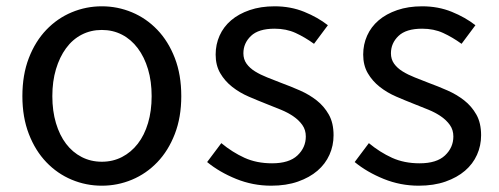

<svg xmlns="http://www.w3.org/2000/svg" viewBox="-20 -576 1582 609"><path d="M303 13Q253 13 207.5 -6Q162 -25 127 -61.5Q92 -98 71.5 -151Q51 -204 51 -271Q51 -339 71.5 -392Q92 -445 127 -481.5Q162 -518 207.5 -537Q253 -556 303 -556Q353 -556 398.5 -537Q444 -518 479 -481.5Q514 -445 534.5 -392Q555 -339 555 -271Q555 -204 534.5 -151Q514 -98 479 -61.5Q444 -25 398.5 -6Q353 13 303 13ZM303 -63Q338 -63 367 -78Q396 -93 417 -120Q438 -147 449.5 -185.5Q461 -224 461 -271Q461 -318 449.5 -356.5Q438 -395 417 -423Q396 -451 367 -466Q338 -481 303 -481Q268 -481 239 -466Q210 -451 189.5 -423Q169 -395 157.5 -356.5Q146 -318 146 -271Q146 -224 157.5 -185.5Q169 -147 189.5 -120Q210 -93 239 -78Q268 -63 303 -63Z M840 13Q782 13 729 -8.5Q676 -30 637 -62L682 -122Q717 -93 755.5 -75.5Q794 -58 843 -58Q897 -58 923.5 -83Q950 -108 950 -143Q950 -164 939 -179.5Q928 -195 910.5 -207Q893 -219 871 -228Q849 -237 826 -246Q798 -257 769 -269.5Q740 -282 716.5 -300.5Q693 -319 678.5 -344Q664 -369 664 -403Q664 -435 676.5 -463Q689 -491 713 -511.5Q737 -532 772 -544Q807 -556 851 -556Q902 -556 945 -538.5Q988 -521 1020 -496L976 -437Q947 -458 917.5 -471.5Q888 -485 851 -485Q800 -485 776 -462Q752 -439 752 -407Q752 -388 762 -374Q772 -360 789 -349.5Q806 -339 827.5 -330.5Q849 -322 872 -313Q902 -302 931.5 -289Q961 -276 984.5 -257.5Q1008 -239 1023 -212.5Q1038 -186 1038 -147Q1038 -114 1025 -85Q1012 -56 987 -34.5Q962 -13 925 0Q888 13 840 13Z M1308 13Q1250 13 1197 -8.5Q1144 -30 1105 -62L1150 -122Q1185 -93 1223.5 -75.5Q1262 -58 1311 -58Q1365 -58 1391.5 -83Q1418 -108 1418 -143Q1418 -164 1407 -179.5Q1396 -195 1378.5 -207Q1361 -219 1339 -228Q1317 -237 1294 -246Q1266 -257 1237 -269.5Q1208 -282 1184.5 -300.5Q1161 -319 1146.5 -344Q1132 -369 1132 -403Q1132 -435 1144.5 -463Q1157 -491 1181 -511.5Q1205 -532 1240 -544Q1275 -556 1319 -556Q1370 -556 1413 -538.5Q1456 -521 1488 -496L1444 -437Q1415 -458 1385.5 -471.5Q1356 -485 1319 -485Q1268 -485 1244 -462Q1220 -439 1220 -407Q1220 -388 1230 -374Q1240 -360 1257 -349.5Q1274 -339 1295.5 -330.5Q1317 -322 1340 -313Q1370 -302 1399.5 -289Q1429 -276 1452.5 -257.5Q1476 -239 1491 -212.5Q1506 -186 1506 -147Q1506 -114 1493 -85Q1480 -56 1455 -34.5Q1430 -13 1393 0Q1356 13 1308 13Z"/></svg>

Font: Kinto Sans
Style: Regular
Weight: 400
Designer: Authors: Ryoko NISHIZUKA  (kana & ideographs); Paul D. Hunt (Latin, Greek & Cyrillic); Wenlong ZHANG  (bopomofo); Sandol
Foundry: Adobe Systems Incorporated, ookami Inc.
Version: Version 0.001